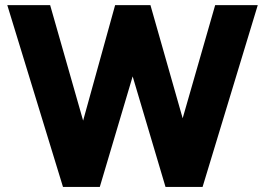

<svg xmlns="http://www.w3.org/2000/svg" viewBox="-20 -739 1049 759"><path d="M374.5 0 504.4 -437 634.3 0H780.8L999 -718.8H830.6L702.1 -271.5L574.7 -718.8H435.1L308.6 -262.2L178.2 -718.8H8.8L229 0Z"/></svg>

Font: Winston ExtraBold
Style: Regular
Weight: 800
Designer: Vernon Adams, Kim Jin-seong, David Berlow, Cristiano Sobral
Foundry: The Winston Project Authors
Version: Version 3.004